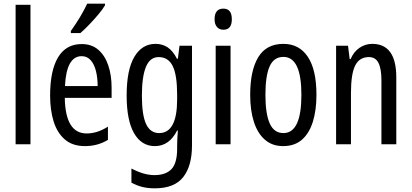

<svg xmlns="http://www.w3.org/2000/svg" viewBox="-20 -786 2242 1046"><path d="M146 0H65V-760H146Z M425 -546Q480 -546 516 -514.5Q552 -483 570 -429.5Q588 -376 588 -309V-253H333Q336 -59 452 -59Q481 -59 509.5 -68Q538 -77 568 -96V-24Q512 10 443 10Q375 10 333 -26.5Q291 -63 272 -125Q253 -187 253 -265Q253 -402 296.5 -474Q340 -546 425 -546ZM425 -480Q384 -480 361 -440Q338 -400 334 -317H512Q512 -361 503 -398Q494 -435 474.5 -457.5Q455 -480 425 -480ZM552 -757Q540 -736 516 -707.5Q492 -679 465.5 -651.5Q439 -624 418 -606H366V-617Q424 -699 455 -766H552Z M827 -547Q865 -547 893.5 -528Q922 -509 944 -466H949L958 -537H1026V6Q1026 118 978 179Q930 240 823 240Q786 240 755.5 232.5Q725 225 696 209V132Q764 168 821 168Q883 168 914 135.5Q945 103 945 25V9Q945 -8 946 -29.5Q947 -51 949 -75H945Q902 10 824 10Q751 10 710.5 -60Q670 -130 670 -266Q670 -406 712 -476.5Q754 -547 827 -547ZM844 -475Q797 -475 775 -421.5Q753 -368 753 -265Q753 -159 776 -110Q799 -61 847 -61Q945 -61 945 -245V-270Q945 -377 921 -426Q897 -475 844 -475Z M1197 -739Q1243 -739 1243 -681Q1243 -624 1197 -624Q1175 -624 1162 -639Q1149 -654 1149 -681Q1149 -739 1197 -739ZM1236 -537V0H1155V-537Z M1704 -269Q1704 -186 1684.5 -123Q1665 -60 1625 -25Q1585 10 1522 10Q1463 10 1423 -25Q1383 -60 1363 -122.5Q1343 -185 1343 -269Q1343 -402 1387 -474.5Q1431 -547 1524 -547Q1610 -547 1657 -476.5Q1704 -406 1704 -269ZM1426 -269Q1426 -166 1449.5 -113.5Q1473 -61 1524 -61Q1622 -61 1622 -269Q1622 -476 1524 -476Q1472 -476 1449 -424.5Q1426 -373 1426 -269Z M2008 -547Q2139 -547 2139 -364V0H2058V-348Q2058 -411 2042 -443Q2026 -475 1990 -475Q1938 -475 1915 -429Q1892 -383 1892 -279V0H1811V-537H1876L1885 -464H1890Q1907 -504 1938.5 -525.5Q1970 -547 2008 -547Z"/></svg>

Font: Noto Sans Lao UI ExtCond
Style: Regular
Weight: 400
Width: 2
Designer: Monotype Design Team
Foundry: Monotype Imaging Inc.
Version: Version 2.000; ttfautohint (v1.8.4.7-5d5b)